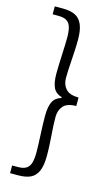

<svg xmlns="http://www.w3.org/2000/svg" viewBox="-131 -756 555 956"><g transform="rotate(15 146.5 -278.0)"><path d="M258.3 -256.3V-299.8Q211.4 -300.3 191.9 -322.3Q172.4 -344.2 172.4 -377.4Q172.4 -414.1 176.8 -473.1Q177.3 -481 179.2 -514.2Q181.2 -547.4 181.2 -577.1Q181.2 -627 168.7 -655.5Q156.3 -684.1 131.8 -696Q107.4 -708 67.9 -708H26.4V-667H56.2Q84 -667 99.1 -657.5Q114.3 -647.9 120.4 -627.4Q126.5 -606.9 126.5 -572.3Q126.5 -543.5 123.5 -481.9Q120.6 -418.5 120.6 -386.7Q120.6 -338.9 133.3 -313.7Q146 -288.6 176.8 -279.8V-275.9Q146 -267.1 133.3 -241.7Q120.6 -216.3 120.6 -168.9Q120.6 -132.8 123.5 -71.3Q126.5 -12.7 126.5 16.6Q126.5 51.3 120.4 72Q114.3 92.8 99.1 102.5Q84 112.3 56.2 112.3H26.4V151.9H67.9Q107.4 151.9 131.8 140.1Q156.3 128.4 168.7 99.9Q181.2 71.3 181.2 21Q181.2 -11.2 179.2 -43Q177.3 -74.7 176.8 -81.5Q172.4 -137.7 172.4 -176.8Q172.4 -211.4 191.7 -233.6Q210.9 -255.9 258.3 -256.3Z"/></g></svg>

Font: Varta
Style: Light
Weight: 300
Designer: Joana Correia, Viktoriya Grabowska, Eben Sorkin
Foundry: Sorkin Type
Version: Version 1.002; ttfautohint (v1.3) -l 8 -r 24 -G 200 -x 12 -H